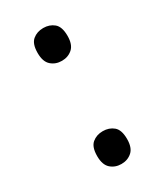

<svg xmlns="http://www.w3.org/2000/svg" viewBox="-149 -613 591 690"><g transform="rotate(-30 147.0 -268.0)"><path d="M147 -414Q121 -414 103 -430Q85 -446 85 -482Q85 -520 103 -535Q121 -550 147 -550Q173 -550 191 -535Q209 -520 209 -482Q209 -446 191 -430Q173 -414 147 -414ZM147 14Q121 14 103 -2Q85 -18 85 -54Q85 -92 103 -107Q121 -122 147 -122Q173 -122 191 -107Q209 -92 209 -54Q209 -18 191 -2Q173 14 147 14Z"/></g></svg>

Font: ltelugu15
Style: Book
Weight: 400
Designer: Jelle Bosma - Monotype Design Team
Foundry: Monotype Imaging Inc.
Version: Version 2.003